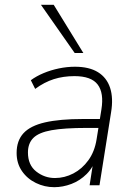

<svg xmlns="http://www.w3.org/2000/svg" viewBox="-20 -769 554 797"><path d="M205 8Q165 8 129 -9.5Q93 -27 71 -59Q49 -91 49 -134Q49 -185 77.5 -216Q106 -247 167 -261Q228 -275 324 -275H405L399 -238H340Q247 -238 194 -228.5Q141 -219 118.5 -196.5Q96 -174 96 -136Q96 -84 130.5 -57Q165 -30 208 -30Q248 -30 284.5 -49Q321 -68 347 -104Q373 -140 381 -191L401 -315Q412 -383 385.5 -418Q359 -453 289 -453Q243 -453 203.5 -440.5Q164 -428 126 -400L108 -436Q131 -453 161 -465.5Q191 -478 224.5 -485Q258 -492 291 -492Q350 -492 386.5 -469.5Q423 -447 437 -404.5Q451 -362 441 -302L393 0H352L370 -116H380Q367 -74 339.5 -46.5Q312 -19 276.5 -5.5Q241 8 205 8ZM290 -549 150 -749H203L326 -549Z"/></svg>

Font: Nunito Sans 12pt ExtraLight 12pt ExtraLight
Style: Italic
Weight: 250
Italic angle: -9°
Version: Version 3.101;gftools[0.9.27]